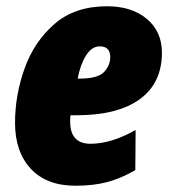

<svg xmlns="http://www.w3.org/2000/svg" viewBox="-20 -583 547 613"><path d="M412 -40 413 -168Q335 -124 269 -124Q204 -124 204 -195Q204 -205 205 -215H224Q356 -215 426.5 -266.5Q497 -318 497 -415Q497 -482 449 -522.5Q401 -563 322 -563Q219 -563 154 -506.5Q89 -450 58.5 -364.5Q28 -279 28 -191Q28 -98 78.5 -44Q129 10 221 10Q279 10 323.5 -2Q368 -14 412 -40ZM298 -435Q332 -435 332 -401Q332 -374 312 -353Q292 -332 234 -332H228Q236 -376 254.5 -405.5Q273 -435 298 -435Z"/></svg>

Font: Noto Sans Display SemiCondensed Black
Style: Italic
Weight: 900
Width: 4
Designer: Monotype Design team
Foundry: Monotype Imaging Inc.
Version: 1.000